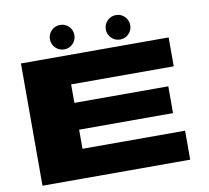

<svg xmlns="http://www.w3.org/2000/svg" viewBox="-89 -944 1135 1044"><g transform="rotate(-10 478.5 -422.0)"><path d="M62.5 0V-675H878V-515.5H311.5V-413.5H830V-265.5H311.5V-160H878V0ZM308 -709.5Q280 -709.5 260.2 -729.2Q240.5 -749 240.5 -777Q240.5 -805 260.2 -824.8Q280 -844.5 308 -844.5Q336 -844.5 355.8 -824.8Q375.5 -805 375.5 -777Q375.5 -749 355.8 -729.2Q336 -709.5 308 -709.5ZM616.5 -709.5Q588.5 -709.5 568.8 -729.2Q549 -749 549 -777Q549 -805 568.8 -824.8Q588.5 -844.5 616.5 -844.5Q644.5 -844.5 664.2 -824.8Q684 -805 684 -777Q684 -749 664.2 -729.2Q644.5 -709.5 616.5 -709.5Z"/></g></svg>

Font: Anybody UltraExpanded ExtraBold
Style: Regular
Weight: 800
Width: 9
Designer: Tyler Finck
Foundry: Etcetera Type Company
Version: Version 1.010; ttfautohint (v1.8.3) -l 8 -r 50 -G 200 -x 14 